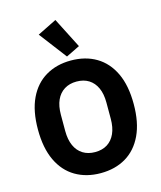

<svg xmlns="http://www.w3.org/2000/svg" viewBox="-140 -1077 995 1189"><g transform="rotate(-15 357.0 -482.5)"><path d="M357 12Q265 12 195.5 -29Q126 -70 88 -150.5Q50 -231 50 -349Q50 -468 88 -548Q126 -628 195.5 -669Q265 -710 357 -710Q450 -710 519 -669Q588 -628 626 -548Q664 -468 664 -349Q664 -231 626 -150.5Q588 -70 519 -29Q450 12 357 12ZM357 -123Q403 -123 435.5 -143.5Q468 -164 485.5 -203Q503 -242 503 -297V-401Q503 -457 485.5 -495.5Q468 -534 435.5 -554.5Q403 -575 357 -575Q312 -575 279 -554.5Q246 -534 228.5 -495.5Q211 -457 211 -401V-297Q211 -242 228.5 -203Q246 -164 279 -143.5Q312 -123 357 -123ZM341 -740 207 -916 330 -977 429 -783Z"/></g></svg>

Font: IBM Plex Sans Var
Style: Regular
Weight: 400
Designer: Mike Abbink, Paul van der Laan, Pieter van Rosmalen
Foundry: Bold Monday
Version: Version 3.000